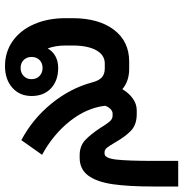

<svg xmlns="http://www.w3.org/2000/svg" viewBox="-2 -738 750 787"><g transform="rotate(90 373.5 -345.0)"><path d="M745 -700V-600Q745 -496 735.5 -431Q726 -366 700 -331Q674 -296 627 -296H617Q579 -296 555 -318.5Q531 -341 504 -382Q489 -407 478.5 -419Q468 -431 455 -431H446Q436 -431 427 -422Q418 -413 414 -400Q423 -324 477.5 -255.5Q532 -187 615 -142L555 -57Q468 -103 405 -180.5Q342 -258 318 -348Q311 -375 297.5 -387Q284 -399 261 -399H241Q206 -399 186.5 -364Q167 -329 167 -266V-239Q167 -197 179 -165Q191 -186 211.5 -197Q232 -208 259 -208Q311 -208 342.5 -178.5Q374 -149 374 -99Q374 -50 340 -20Q306 10 251 10Q194 10 149.5 -21Q105 -52 80 -108.5Q55 -165 55 -238V-266Q55 -374 102.5 -436.5Q150 -499 233 -499H263Q313 -499 346 -471Q362 -498 384.5 -514Q407 -530 433 -530H448Q491 -530 515.5 -507Q540 -484 564 -442Q578 -418 586 -408Q594 -398 605 -398H610Q629 -398 634.5 -445.5Q640 -493 640 -600V-700ZM214 -99Q214 -79 226.5 -66.5Q239 -54 259 -54Q279 -54 292 -66.5Q305 -79 305 -99Q305 -119 292 -131.5Q279 -144 259 -144Q239 -144 226.5 -131.5Q214 -119 214 -99Z"/></g></svg>

Font: Bai Jamjuree SemiBold
Style: Regular
Weight: 600
Version: Version 1.000; ttfautohint (v1.6)